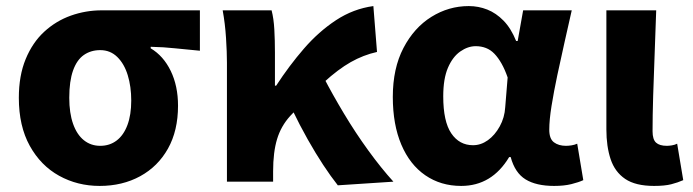

<svg xmlns="http://www.w3.org/2000/svg" viewBox="-20 -598 2280 632"><path d="M308 14Q235 14 174.5 -19.5Q114 -53 78 -118Q42 -183 42 -276Q42 -349 64.5 -403.5Q87 -458 125.5 -493.5Q164 -529 213 -546.5Q262 -564 315 -564H638V-431Q592 -435 556 -439Q520 -443 476 -444V-439Q518 -414 542 -364.5Q566 -315 566 -250Q566 -168 533 -109Q500 -50 441.5 -18Q383 14 308 14ZM310 -118Q341 -118 364 -135.5Q387 -153 399.5 -186.5Q412 -220 412 -267Q412 -313 400.5 -350.5Q389 -388 366 -410.5Q343 -433 310 -433Q279 -433 256 -417Q233 -401 220.5 -366Q208 -331 208 -276Q208 -226 220.5 -190.5Q233 -155 256 -136.5Q279 -118 310 -118Z M727 0V-392Q727 -426 724 -473Q721 -520 713 -564H874Q881 -537 883 -501Q885 -465 885 -425V-316H889Q932 -382 980.5 -438Q1029 -494 1086 -531.5Q1143 -569 1209 -578L1221 -427Q1176 -417 1134.5 -393.5Q1093 -370 1046 -327Q999 -284 935 -216Q905 -183 892 -140Q879 -97 879 -34V0ZM1092 12Q1069 -17 1044 -55Q1019 -93 993 -139Q967 -185 941 -239L1045 -344Q1074 -288 1112 -224.5Q1150 -161 1192.5 -102.5Q1235 -44 1275 0Z M1498 14Q1431 14 1380 -21Q1329 -56 1301 -122Q1273 -188 1273 -279Q1273 -373 1308 -440Q1343 -507 1400 -542.5Q1457 -578 1523 -578Q1555 -578 1584 -566.5Q1613 -555 1637.5 -530Q1662 -505 1679 -463H1684L1702 -564H1862Q1851 -515 1838.5 -460Q1826 -405 1814.5 -350.5Q1803 -296 1795.5 -249.5Q1788 -203 1788 -171Q1788 -141 1803.5 -129.5Q1819 -118 1843 -118Q1851 -118 1861 -119.5Q1871 -121 1880 -125L1900 -5Q1885 2 1861 8Q1837 14 1804 14Q1745 14 1710 -7.5Q1675 -29 1661 -81H1656Q1599 14 1498 14ZM1537 -120Q1563 -120 1586 -136.5Q1609 -153 1625 -182Q1641 -211 1643 -245L1651 -343Q1642 -369 1631 -388.5Q1620 -408 1607.5 -421Q1595 -434 1579.5 -440Q1564 -446 1546 -446Q1520 -446 1495 -428.5Q1470 -411 1454.5 -375Q1439 -339 1439 -281Q1439 -198 1465.5 -159Q1492 -120 1537 -120Z M2133 14Q2072 14 2038 -9Q2004 -32 1990 -74Q1976 -116 1976 -172V-564H2140Q2138 -498 2135 -424Q2132 -350 2130 -282.5Q2128 -215 2128 -166Q2128 -139 2139.5 -128.5Q2151 -118 2175 -118Q2182 -118 2191.5 -119.5Q2201 -121 2209 -125L2229 -5Q2211 3 2189.5 8.5Q2168 14 2133 14Z"/></svg>

Font: Noto Sans JP ExtraBold
Style: Regular
Weight: 800
Designer: Ryoko NISHIZUKA  (kana, bopomofo & ideographs); Paul D. Hunt (Latin, Greek & Cyrillic); Sandoll Communications , Soo-you
Foundry: Adobe
Version: Version 2.004-H2;hotconv 1.0.118;makeotfexe 2.5.65603